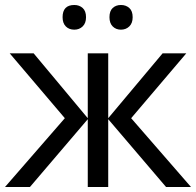

<svg xmlns="http://www.w3.org/2000/svg" viewBox="-29 -750 786 770"><path d="M222 -681Q222 -730 269 -730Q289 -730 302.5 -718Q316 -706 316 -681Q316 -657 302.5 -644Q289 -631 269 -631Q248 -631 235 -644Q222 -657 222 -681ZM410 -681Q410 -706 423 -718Q436 -730 456 -730Q476 -730 489.5 -718Q503 -706 503 -681Q503 -657 489.5 -644Q476 -631 456 -631Q436 -631 423 -644Q410 -657 410 -681ZM718 -536 497 -276 737 0H637L405 -272V0H323V-272L91 0H-9L231 -276L10 -536H106L323 -276V-536H405V-276L623 -536Z"/></svg>

Font: Advent Sans Logo
Style: Regular
Weight: 400
Designer: Types & Symbols
Foundry: Types & Symbols
Version: Version 1.002